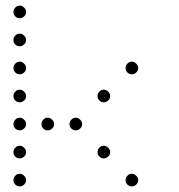

<svg xmlns="http://www.w3.org/2000/svg" viewBox="-20 -693 640 685"><path d="M49 -673Q41 -673 34.5 -666Q28 -659 28 -651V-649Q28 -641 34.5 -634.5Q41 -628 49 -628H51Q59 -628 66 -634.5Q73 -641 73 -649V-651Q73 -659 66 -666Q59 -673 51 -673ZM49 -573Q41 -573 34.5 -566Q28 -559 28 -551V-549Q28 -541 34.5 -534.5Q41 -528 49 -528H51Q59 -528 66 -534.5Q73 -541 73 -549V-551Q73 -559 66 -566Q59 -573 51 -573ZM49 -473Q41 -473 34.5 -466Q28 -459 28 -451V-449Q28 -441 34.5 -434.5Q41 -428 49 -428H51Q59 -428 66 -434.5Q73 -441 73 -449V-451Q73 -459 66 -466Q59 -473 51 -473ZM449 -473Q441 -473 434.5 -466Q428 -459 428 -451V-449Q428 -441 434.5 -434.5Q441 -428 449 -428H451Q459 -428 466 -434.5Q473 -441 473 -449V-451Q473 -459 466 -466Q459 -473 451 -473ZM49 -373Q41 -373 34.5 -366Q28 -359 28 -351V-349Q28 -341 34.5 -334.5Q41 -328 49 -328H51Q59 -328 66 -334.5Q73 -341 73 -349V-351Q73 -359 66 -366Q59 -373 51 -373ZM349 -373Q341 -373 334.5 -366Q328 -359 328 -351V-349Q328 -341 334.5 -334.5Q341 -328 349 -328H351Q359 -328 366 -334.5Q373 -341 373 -349V-351Q373 -359 366 -366Q359 -373 351 -373ZM49 -273Q41 -273 34.5 -266Q28 -259 28 -251V-249Q28 -241 34.5 -234.5Q41 -228 49 -228H51Q59 -228 66 -234.5Q73 -241 73 -249V-251Q73 -259 66 -266Q59 -273 51 -273ZM149 -273Q141 -273 134.5 -266Q128 -259 128 -251V-249Q128 -241 134.5 -234.5Q141 -228 149 -228H151Q159 -228 166 -234.5Q173 -241 173 -249V-251Q173 -259 166 -266Q159 -273 151 -273ZM249 -273Q241 -273 234.5 -266Q228 -259 228 -251V-249Q228 -241 234.5 -234.5Q241 -228 249 -228H251Q259 -228 266 -234.5Q273 -241 273 -249V-251Q273 -259 266 -266Q259 -273 251 -273ZM49 -173Q41 -173 34.5 -166Q28 -159 28 -151V-149Q28 -141 34.5 -134.5Q41 -128 49 -128H51Q59 -128 66 -134.5Q73 -141 73 -149V-151Q73 -159 66 -166Q59 -173 51 -173ZM349 -173Q341 -173 334.5 -166Q328 -159 328 -151V-149Q328 -141 334.5 -134.5Q341 -128 349 -128H351Q359 -128 366 -134.5Q373 -141 373 -149V-151Q373 -159 366 -166Q359 -173 351 -173ZM49 -73Q41 -73 34.5 -66Q28 -59 28 -51V-49Q28 -41 34.5 -34.5Q41 -28 49 -28H51Q59 -28 66 -34.5Q73 -41 73 -49V-51Q73 -59 66 -66Q59 -73 51 -73ZM449 -73Q441 -73 434.5 -66Q428 -59 428 -51V-49Q428 -41 434.5 -34.5Q441 -28 449 -28H451Q459 -28 466 -34.5Q473 -41 473 -49V-51Q473 -59 466 -66Q459 -73 451 -73Z"/></svg>

Font: Doto Rounded Light
Style: Regular
Weight: 300
Monospace: yes
Version: Version 1.000